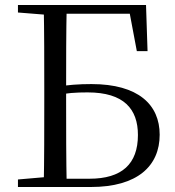

<svg xmlns="http://www.w3.org/2000/svg" viewBox="-20 -748 700 768"><path d="M51.8 0H201.8V-42.1H190.3L51.8 -30.1ZM154.9 0H246.9C244.5 -112.9 244.5 -227 244.5 -340.5V-391.9C244.5 -506.2 244.5 -618 246.9 -728H154.9C157.1 -616.8 157.1 -504.9 157.1 -392.9V-340.3C157.1 -225.2 157.1 -111.9 154.9 0ZM201.8 0H343.6C529.8 0 618.7 -84.2 618.7 -209.2C618.7 -328.8 533.7 -411.7 345.8 -411.7C296.7 -411.7 248.5 -408.5 201.6 -400V-366C244.4 -376.2 284.8 -378.4 330.6 -378.4C476 -378.4 531.7 -311.6 531.7 -208C531.7 -92.3 467.8 -33.1 337.7 -33.1H201.8ZM51.8 -698 190.3 -686.9H201.8V-728H51.8ZM527.3 -543.5H570.2L564.1 -728H201.8V-693H535.5L492.6 -728Z"/></svg>

Font: Source Han Serif TW VF
Style: Regular
Weight: 250
Designer: Ryoko NISHIZUKA 西塚涼子 (kana & ideographs); Frank Grießhammer (Latin, Greek & Cyrillic); Wenlong ZHANG 张文龙 (bopomofo); San
Foundry: Adobe
Version: Version 2.002;hotconv 1.1.0;makeotfexe 2.6.0